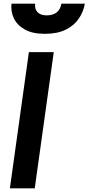

<svg xmlns="http://www.w3.org/2000/svg" viewBox="-20 -1030 484 1050"><path d="M34 0 138 -745H274L170 0ZM225 -845Q157 -845 115 -869Q73 -893 55.5 -930.5Q38 -968 43 -1010H172Q169 -980 185.5 -963Q202 -946 235 -946Q304 -946 316 -1010H444Q437 -967 411.5 -929Q386 -891 340 -868Q294 -845 225 -845Z"/></svg>

Font: Plus Jakarta Sans
Style: Bold Italic
Weight: 700
Italic angle: -8°
Designer: Gumpita Rahayu
Foundry: Tokotype
Version: Version 2.071; ttfautohint (v1.8.4.7-5d5b);gftools[0.9.29]